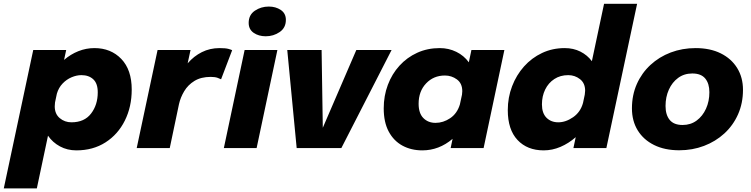

<svg xmlns="http://www.w3.org/2000/svg" viewBox="-68 -802 4070 1040"><path d="M-47.5 218.5 112 -531H290.5L279 -477.5Q314.5 -508 356.5 -524.8Q398.5 -541.5 443.5 -541.5Q532.5 -541.5 589 -482.8Q645.5 -424 645.5 -317Q645.5 -223.5 608.2 -148.8Q571 -74 503.5 -30.8Q436 12.5 345.5 12.5Q296.5 12.5 256.8 -9Q217 -30.5 192 -67L131.5 218.5ZM228.5 -226Q228.5 -185 255.5 -162.2Q282.5 -139.5 319 -139.5Q389 -139.5 425.2 -186.8Q461.5 -234 461.5 -302Q461.5 -350 437.2 -372.5Q413 -395 373 -395Q347 -395 319.8 -383.5Q292.5 -372 271 -349.5Q249.5 -327 240 -294.5L230 -247Q228.5 -234.5 228.5 -226Z M672.5 0 785.5 -531H964L948.5 -459Q981.5 -497.5 1025.2 -519.5Q1069 -541.5 1121.5 -541.5Q1154 -541.5 1170 -537Q1186 -532.5 1189.5 -530L1129.5 -372.5Q1125.5 -375 1111.2 -380.2Q1097 -385.5 1073.5 -385.5Q1021 -385.5 985.5 -363.8Q950 -342 929.8 -308Q909.5 -274 901.5 -238L851.5 0Z M1371.5 -605.5Q1333 -605.5 1306 -624.2Q1279 -643 1279 -678Q1279 -721 1312.2 -743.8Q1345.5 -766.5 1388 -766.5Q1425.5 -766.5 1453 -748Q1480.5 -729.5 1480.5 -694.5Q1480.5 -651.5 1447 -628.5Q1413.5 -605.5 1371.5 -605.5ZM1144.5 0 1257 -531H1434.5L1322 0Z M2053 -531 1781 0H1539L1488 -531H1674L1680.5 -110L1862 -531Z M2219.5 12.5Q2159 12.5 2111.8 -13.2Q2064.5 -39 2037.5 -89.5Q2010.5 -140 2010.5 -215Q2010.5 -283 2032.8 -342.2Q2055 -401.5 2095.8 -446.2Q2136.5 -491 2192 -516.2Q2247.5 -541.5 2314 -541.5Q2362.5 -541.5 2403.8 -521.2Q2445 -501 2471.5 -464.5L2485.5 -531H2664L2551.5 0H2373L2383.5 -50Q2310 12.5 2219.5 12.5ZM2199.5 -240Q2199.5 -188.5 2225.2 -162.5Q2251 -136.5 2291 -136.5Q2333 -136.5 2370.5 -161.8Q2408 -187 2423 -236L2434.5 -289.5Q2436 -300 2436 -308Q2436 -350.5 2407 -371.8Q2378 -393 2342 -393Q2280.5 -393 2240 -350.2Q2199.5 -307.5 2199.5 -240Z M2877 12.5Q2788 12.5 2735.2 -43.8Q2682.5 -100 2682.5 -205.5Q2682.5 -274 2705.8 -334.8Q2729 -395.5 2770.5 -442Q2812 -488.5 2868.2 -515Q2924.5 -541.5 2991 -541.5Q3038 -541.5 3075.8 -522.5Q3113.5 -503.5 3138 -470.5L3204 -781.5H3383L3216.5 0H3038L3050.5 -59Q3012.5 -25.5 2968 -6.5Q2923.5 12.5 2877 12.5ZM2867.5 -236.5Q2867.5 -189 2892.2 -164.2Q2917 -139.5 2956 -139.5Q2996.5 -139.5 3036.5 -167.2Q3076.5 -195 3090 -244.5L3099.5 -289.5Q3101.5 -302.5 3101.5 -310.5Q3101.5 -351.5 3073.8 -373.2Q3046 -395 3010 -395Q2967 -395 2934.8 -374Q2902.5 -353 2885 -317Q2867.5 -281 2867.5 -236.5Z M3611 12Q3532.5 12 3475 -16.5Q3417.5 -45 3386.2 -96Q3355 -147 3355 -215Q3355 -287 3381.5 -346.8Q3408 -406.5 3455.2 -450.2Q3502.5 -494 3565.2 -517.8Q3628 -541.5 3700 -541.5Q3778.5 -541.5 3836 -513Q3893.5 -484.5 3925 -433.5Q3956.5 -382.5 3956.5 -315.5Q3956.5 -243 3929.8 -182.8Q3903 -122.5 3855.5 -79Q3808 -35.5 3745.5 -11.8Q3683 12 3611 12ZM3629.5 -125Q3673 -125 3705.5 -149Q3738 -173 3756.2 -213.2Q3774.5 -253.5 3774.5 -302.5Q3774.5 -349.5 3752 -376.8Q3729.5 -404 3682 -404Q3638 -404 3605.5 -380.2Q3573 -356.5 3555 -316.5Q3537 -276.5 3537 -228Q3537 -180 3559.5 -152.5Q3582 -125 3629.5 -125Z"/></svg>

Font: Epilogue ExtraBold
Style: Italic
Weight: 800
Italic angle: -12°
Designer: Tyler Finck
Foundry: Etcetera Type Co
Version: Version 2.111; ttfautohint (v1.8.3)